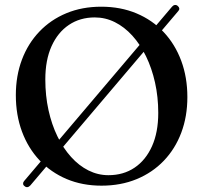

<svg xmlns="http://www.w3.org/2000/svg" viewBox="-20 -744 834 788"><path d="M81 20Q75 16 74.8 10Q74.5 4 79 -1L686 -716.5Q691 -722.5 697.5 -723.5Q704 -724.5 709.5 -719.5Q715 -715 715.8 -709.5Q716.5 -704 712 -699L104.5 17Q99 23 92.8 24Q86.5 25 81 20ZM395.5 -716.5Q475 -716.5 540 -689.2Q605 -662 651.8 -612.2Q698.5 -562.5 723.8 -494.5Q749 -426.5 749 -345.5Q749 -266 724 -199.5Q699 -133 652.2 -84.2Q605.5 -35.5 540.8 -8.8Q476 18 396.5 18Q318 18 253.5 -9.2Q189 -36.5 142.2 -86.2Q95.5 -136 70.2 -204Q45 -272 45 -353.5Q45 -433 70 -499.2Q95 -565.5 141.5 -614.2Q188 -663 252.5 -689.8Q317 -716.5 395.5 -716.5ZM629.5 -280.5Q629.5 -346.5 616.2 -405.5Q603 -464.5 579.2 -513.2Q555.5 -562 523 -597.8Q490.5 -633.5 451.5 -653Q412.5 -672.5 369 -672.5Q308.5 -672.5 262.8 -641.8Q217 -611 191.5 -554.2Q166 -497.5 166 -418Q166 -351.5 179 -292.2Q192 -233 215.8 -184.2Q239.5 -135.5 271.8 -99.8Q304 -64 343 -44.5Q382 -25 425 -25Q486.5 -25 532.2 -55.8Q578 -86.5 603.8 -143.8Q629.5 -201 629.5 -280.5Z"/></svg>

Font: Fraunces 12pt
Style: Regular
Weight: 400
Version: Version 1.000;[b76b70a41]